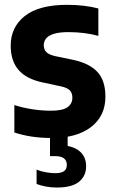

<svg xmlns="http://www.w3.org/2000/svg" viewBox="-20 -576 488 816"><path d="M199 10.5Q157 10.5 117 4.8Q77 -1 41 -13V-129.5Q77 -118 116.5 -111.8Q156 -105.5 196.5 -105.5Q246 -105.5 266.8 -120.2Q287.5 -135 287.5 -160.5Q287.5 -181.5 276.5 -192.2Q265.5 -203 241 -208.5L162 -225.5Q92.5 -240 59 -278.5Q25.5 -317 25.5 -382.5Q25.5 -460.5 85.5 -508Q145.5 -555.5 265.5 -555.5Q302.5 -555.5 336.2 -551.5Q370 -547.5 398 -540V-423.5Q368.5 -431.5 337 -435.5Q305.5 -439.5 271.5 -439.5Q230.5 -439.5 207.5 -431.8Q184.5 -424 175.2 -411.5Q166 -399 166 -384Q166 -365.5 176.8 -354.8Q187.5 -344 212 -338L291.5 -321.5Q359.5 -307 393.8 -270.5Q428 -234 428 -165Q428 -83.5 367.5 -36.5Q307 10.5 199 10.5ZM221.5 221Q198 221 176.2 217Q154.5 213 135.5 206V145Q155.5 153 177 156.5Q198.5 160 214.5 160Q239.5 160 251.8 151.8Q264 143.5 264 124.5Q264 87.5 213.5 87.5H192.5V-10H267.5V64L232 41.5Q286.5 41.5 316.2 65Q346 88.5 346 130.5Q346 172 315.8 196.5Q285.5 221 221.5 221Z"/></svg>

Font: Encode Sans SemiCondensed
Style: Bold
Weight: 700
Width: 4
Designer: Multiple Designers
Foundry: Impallari Type
Version: Version 3.002